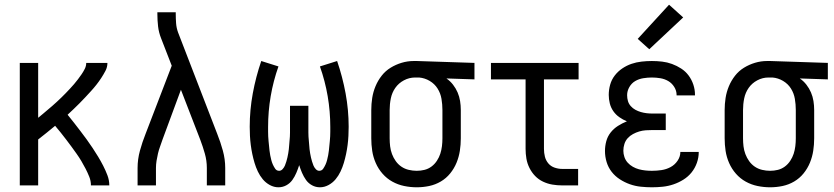

<svg xmlns="http://www.w3.org/2000/svg" viewBox="-20 -787 3540 815"><path d="M64 0V-520H142V-287Q152 -295 162 -303.5Q172 -312 182 -320.5Q192 -329 202 -337.5Q212 -346 221.5 -355Q231 -364 240.5 -373Q250 -382 259 -391.5Q268 -401 277 -410.5Q286 -420 294.5 -430Q303 -440 311 -450.5Q319 -461 326.5 -472Q334 -483 340 -495Q346 -507 346 -520H436Q436 -502 427.5 -486Q419 -470 409.5 -455.5Q400 -441 389 -427Q378 -413 366 -400Q354 -387 342 -374Q330 -361 317.5 -348.5Q305 -336 292.5 -324Q280 -312 267 -300Q281 -283 294.5 -265.5Q308 -248 321.5 -230.5Q335 -213 348 -195Q361 -177 373 -159Q385 -141 396.5 -122Q408 -103 418 -83.5Q428 -64 436 -43Q444 -22 444 0H366Q366 -19 359 -36.5Q352 -54 343.5 -70.5Q335 -87 325.5 -103Q316 -119 305 -134.5Q294 -150 283 -165Q272 -180 260.5 -195Q249 -210 237.5 -224.5Q226 -239 214 -253Q196 -238 178 -223.5Q160 -209 142 -195V0Z M564 0V-74Q564 -111 574 -147.5Q584 -184 598 -219L709 -508L664 -624Q654 -649 651 -675Q648 -701 648 -728V-735H726V-728Q726 -708 727.5 -688Q729 -668 736 -649L902 -219Q916 -184 926 -147.5Q936 -111 936 -74V0H858V-74Q858 -105 849.5 -135Q841 -165 830 -194L748 -406L670 -195Q665 -180 659.5 -165Q654 -150 650.5 -135Q647 -120 644.5 -104.5Q642 -89 642 -74V0Z M1338 8Q1320 8 1304.5 -0.5Q1289 -9 1279 -23Q1269 -37 1262 -53.5Q1255 -70 1250 -86Q1245 -70 1238 -53.5Q1231 -37 1221 -23Q1211 -9 1195.5 -0.5Q1180 8 1162 8Q1143 8 1125.5 -1.5Q1108 -11 1095.5 -26Q1083 -41 1074.5 -59Q1066 -77 1060.5 -95.5Q1055 -114 1051 -133Q1047 -152 1044.5 -171.5Q1042 -191 1041 -210.5Q1040 -230 1040 -249Q1040 -320 1053 -390.5Q1066 -461 1089 -528L1162 -505Q1140 -443 1129 -378.5Q1118 -314 1118 -248Q1118 -238 1118 -228Q1118 -218 1118.5 -208Q1119 -198 1120 -188Q1121 -178 1122 -168Q1123 -158 1124 -148Q1125 -138 1127 -128Q1129 -118 1131.5 -108Q1134 -98 1138 -89Q1142 -80 1148 -71Q1154 -62 1165 -62Q1173 -62 1179.5 -69Q1186 -76 1189.5 -84.5Q1193 -93 1195.5 -101.5Q1198 -110 1200 -118.5Q1202 -127 1203.5 -136Q1205 -145 1206 -153.5Q1207 -162 1207.5 -171Q1208 -180 1209 -189Q1210 -198 1210.5 -207Q1211 -216 1211 -224.5Q1211 -233 1211 -242Q1211 -251 1211 -260V-338H1289V-260Q1289 -251 1289 -242Q1289 -233 1289 -224.5Q1289 -216 1289.5 -207Q1290 -198 1291 -189Q1292 -180 1292.5 -171Q1293 -162 1294 -153.5Q1295 -145 1296.5 -136Q1298 -127 1300 -118.5Q1302 -110 1304.5 -101.5Q1307 -93 1310.5 -84.5Q1314 -76 1320.5 -69Q1327 -62 1335 -62Q1346 -62 1352 -71Q1358 -80 1362 -89Q1366 -98 1368.5 -108Q1371 -118 1373 -128Q1375 -138 1376 -148Q1377 -158 1378 -168Q1379 -178 1380 -188Q1381 -198 1381.5 -208Q1382 -218 1382 -228Q1382 -238 1382 -248Q1382 -314 1371 -378.5Q1360 -443 1338 -505L1411 -528Q1434 -461 1447 -390.5Q1460 -320 1460 -249Q1460 -230 1459 -210.5Q1458 -191 1455.5 -171.5Q1453 -152 1449 -133Q1445 -114 1439.5 -95.5Q1434 -77 1425.5 -59Q1417 -41 1404.5 -26Q1392 -11 1374.5 -1.5Q1357 8 1338 8Z M1749 8Q1722 8 1695.5 2.5Q1669 -3 1645.5 -16Q1622 -29 1604 -49.5Q1586 -70 1575 -95Q1564 -120 1560 -146.5Q1556 -173 1556 -200V-320Q1556 -346 1560 -371.5Q1564 -397 1574 -421Q1584 -445 1600 -465.5Q1616 -486 1638 -499.5Q1660 -513 1685 -520.5Q1710 -528 1736 -528Q1740 -528 1743.5 -528Q1747 -528 1750 -528L1994 -520V-450L1875 -454Q1891 -443 1903 -427.5Q1915 -412 1922.5 -394.5Q1930 -377 1933 -358Q1936 -339 1936 -320V-200Q1936 -173 1932 -147Q1928 -121 1918 -96.5Q1908 -72 1891 -51Q1874 -30 1851 -16.5Q1828 -3 1802 2.5Q1776 8 1749 8ZM1749 -62Q1766 -62 1782 -66Q1798 -70 1811.5 -80Q1825 -90 1834.5 -104.5Q1844 -119 1849 -134.5Q1854 -150 1856 -166.5Q1858 -183 1858 -200V-320Q1858 -344 1854 -367.5Q1850 -391 1837.5 -411Q1825 -431 1804 -443.5Q1783 -456 1759 -458H1750Q1748 -458 1746 -458Q1744 -458 1742 -458Q1717 -458 1694.5 -446Q1672 -434 1658 -414Q1644 -394 1639 -369.5Q1634 -345 1634 -320V-200Q1634 -183 1636 -166Q1638 -149 1644 -133Q1650 -117 1660 -103Q1670 -89 1684 -79.5Q1698 -70 1715 -66Q1732 -62 1749 -62Z M2366 0Q2345 0 2324.5 -3.5Q2304 -7 2285 -16Q2266 -25 2251.5 -40Q2237 -55 2227.5 -74Q2218 -93 2214.5 -113.5Q2211 -134 2211 -155V-450H2064V-520H2436V-450H2289V-155Q2289 -138 2293 -122Q2297 -106 2307.5 -93.5Q2318 -81 2334 -75.5Q2350 -70 2366 -70H2434V0Z M2747 8Q2724 8 2700 5.5Q2676 3 2653.5 -5Q2631 -13 2611 -26Q2591 -39 2576.5 -57.5Q2562 -76 2555 -99Q2548 -122 2548 -146Q2548 -167 2553.5 -187.5Q2559 -208 2572 -224.5Q2585 -241 2603 -252.5Q2621 -264 2641 -272Q2624 -279 2609 -289.5Q2594 -300 2583.5 -315Q2573 -330 2568.5 -348Q2564 -366 2564 -384Q2564 -406 2570 -427.5Q2576 -449 2589.5 -466.5Q2603 -484 2621.5 -496.5Q2640 -509 2660.5 -516Q2681 -523 2703 -525.5Q2725 -528 2747 -528Q2769 -528 2790.5 -525.5Q2812 -523 2832.5 -515.5Q2853 -508 2871.5 -496Q2890 -484 2903 -466.5Q2916 -449 2923 -428Q2930 -407 2930 -386Q2930 -385 2930 -384Q2930 -383 2930 -382H2852Q2852 -383 2852 -383.5Q2852 -384 2852 -384Q2852 -402 2842 -418Q2832 -434 2816.5 -443Q2801 -452 2783 -455Q2765 -458 2747 -458Q2729 -458 2710.5 -455Q2692 -452 2676.5 -443Q2661 -434 2651.5 -417.5Q2642 -401 2642 -383Q2642 -370 2645.5 -358Q2649 -346 2657.5 -336.5Q2666 -327 2677 -321Q2688 -315 2700 -311.5Q2712 -308 2724.5 -306.5Q2737 -305 2750 -305H2806V-235H2750Q2736 -235 2721.5 -234Q2707 -233 2693.5 -229Q2680 -225 2667 -218Q2654 -211 2644.5 -200.5Q2635 -190 2630.5 -176Q2626 -162 2626 -147Q2626 -134 2630.5 -120.5Q2635 -107 2644.5 -96.5Q2654 -86 2666.5 -79Q2679 -72 2692 -68.5Q2705 -65 2719 -63.5Q2733 -62 2747 -62Q2768 -62 2788 -65Q2808 -68 2826 -77.5Q2844 -87 2856 -104.5Q2868 -122 2868 -142Q2868 -142 2868 -142Q2868 -142 2868 -142H2946Q2946 -142 2946 -141.5Q2946 -141 2946 -141Q2946 -118 2938 -95.5Q2930 -73 2915.5 -55Q2901 -37 2881 -24.5Q2861 -12 2839 -4.5Q2817 3 2794 5.5Q2771 8 2747 8ZM2736 -578 2687 -622 2820 -767 2880 -713Z M3249 8Q3222 8 3195.5 2.5Q3169 -3 3145.5 -16Q3122 -29 3104 -49.5Q3086 -70 3075 -95Q3064 -120 3060 -146.5Q3056 -173 3056 -200V-320Q3056 -346 3060 -371.5Q3064 -397 3074 -421Q3084 -445 3100 -465.5Q3116 -486 3138 -499.5Q3160 -513 3185 -520.5Q3210 -528 3236 -528Q3240 -528 3243.5 -528Q3247 -528 3250 -528L3494 -520V-450L3375 -454Q3391 -443 3403 -427.5Q3415 -412 3422.5 -394.5Q3430 -377 3433 -358Q3436 -339 3436 -320V-200Q3436 -173 3432 -147Q3428 -121 3418 -96.5Q3408 -72 3391 -51Q3374 -30 3351 -16.5Q3328 -3 3302 2.5Q3276 8 3249 8ZM3249 -62Q3266 -62 3282 -66Q3298 -70 3311.5 -80Q3325 -90 3334.5 -104.5Q3344 -119 3349 -134.5Q3354 -150 3356 -166.5Q3358 -183 3358 -200V-320Q3358 -344 3354 -367.5Q3350 -391 3337.5 -411Q3325 -431 3304 -443.5Q3283 -456 3259 -458H3250Q3248 -458 3246 -458Q3244 -458 3242 -458Q3217 -458 3194.5 -446Q3172 -434 3158 -414Q3144 -394 3139 -369.5Q3134 -345 3134 -320V-200Q3134 -183 3136 -166Q3138 -149 3144 -133Q3150 -117 3160 -103Q3170 -89 3184 -79.5Q3198 -70 3215 -66Q3232 -62 3249 -62Z"/></svg>

Font: Zed Mono
Style: Regular
Weight: 400
Monospace: yes
Designer: Belleve Invis
Foundry: Belleve Invis
Version: Version 1.0.0; ttfautohint (v1.8.4)